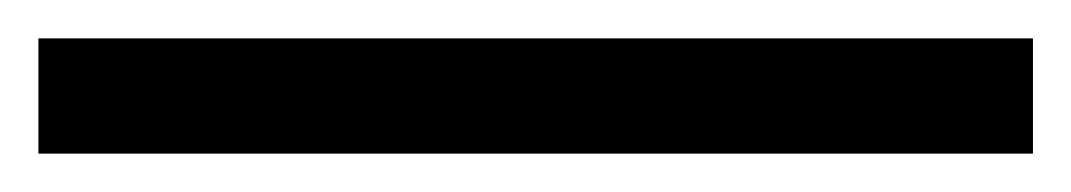

<svg xmlns="http://www.w3.org/2000/svg" viewBox="-29 46 558 100"><path d="M509 126H-9V66H509Z"/></svg>

Font: Rosario
Style: Regular
Weight: 400
Designer: Hector Gatti
Foundry: Omnibus-Type
Version: Version 1.004